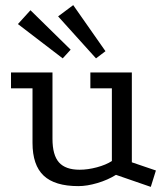

<svg xmlns="http://www.w3.org/2000/svg" viewBox="-20 -712 649 750"><path d="M433 -29Q401 -9 360.5 3Q320 15 286 15Q194 15 150.5 -26Q107 -67 107 -154V-367H23V-429H185V-170Q185 -106 210.5 -77.5Q236 -49 291 -49Q323 -49 358.5 -58.5Q394 -68 417 -83V-367H333V-429H495V-78L589 -46L569 18ZM266 -692 392 -512 355 -484 207 -648ZM99 -672 256 -518 225 -484 50 -618Z"/></svg>

Font: Podkova VF Beta
Style: Regular
Weight: 400
Designer: Ilya Yudin
Foundry: Cyreal (www.cyreal.org)
Version: Version 2.100